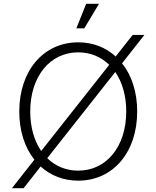

<svg xmlns="http://www.w3.org/2000/svg" viewBox="-20 -940 827 1016"><path d="M43 56H105L195 -59C248 -11 316 16 394 16C578 16 706 -134 706 -350C706 -453 677 -541 626 -605L744 -755H682L592 -641C540 -689 472 -716 394 -716C210 -716 82 -566 82 -350C82 -247 111 -159 162 -95ZM394 -37C329 -37 273 -61 230 -103L590 -559C627 -505 648 -434 648 -350C648 -165 544 -37 394 -37ZM384 -790H426L504 -920H436ZM140 -350C140 -535 244 -663 394 -663C459 -663 515 -639 558 -597L198 -141C161 -195 140 -267 140 -350Z"/></svg>

Font: Uncut Sans Light
Style: Regular
Weight: 300
Designer: Kasper Nordkvist
Foundry: UNCUT.wtf
Version: Version 1.304;Glyphs 3.2 (3246)